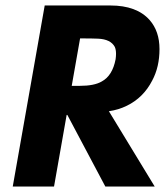

<svg xmlns="http://www.w3.org/2000/svg" viewBox="-20 -680 610 700"><path d="M544 0H364L225.5 -261H223L177 0H26.5L143 -660H382.5Q478.5 -660 525.5 -607Q561.5 -566 561.5 -501Q561.5 -436 535 -386.5Q503 -324 442.5 -294.5Q412 -279.5 377 -274.5ZM270.5 -367Q324 -367 351 -383Q390 -404 401.5 -464Q403 -475 403 -484Q403 -499 398.5 -509Q383.5 -537 337.5 -539Q316 -540 272 -540L241.5 -367Z"/></svg>

Font: Lucymar Sans
Style: Bold Italic
Weight: 700
Italic angle: -10°
Foundry: The League of Moveable Type (original font) / Main changes by Cristiano Sobral with portions from Mirco Monsees
Version: Version 2.00;August 30, 2020;FontCreator 13.0.0.2681 64-bit